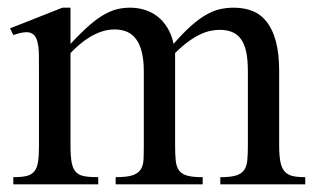

<svg xmlns="http://www.w3.org/2000/svg" viewBox="-20 -480 819 500"><path d="M553.7 0V-18.6Q580.1 -18.6 594.5 -22.9Q608.9 -27.3 615.7 -37.1Q622.6 -46.9 624 -62.7Q625.5 -78.6 625.5 -101.1V-294.4Q625.5 -324.7 621.1 -345.2Q616.7 -365.7 607.4 -378.4Q598.1 -391.1 584.2 -396.7Q570.3 -402.3 551.8 -402.3Q541 -402.3 528.1 -399.7Q515.1 -397 500.7 -390.1Q486.3 -383.3 470.2 -371.6Q454.1 -359.9 436 -341.8V-101.1Q436 -77.1 437.7 -61.3Q439.5 -45.4 446.5 -35.9Q453.6 -26.4 468 -22.5Q482.4 -18.6 507.8 -18.6V0H281.2V-18.6Q309.6 -18.6 324.7 -23.4Q339.8 -28.3 346.4 -38.6Q353 -48.8 353.8 -64.5Q354.5 -80.1 354.5 -101.1V-294.4Q354.5 -324.2 349.1 -345Q343.8 -365.7 334 -378.7Q324.2 -391.6 310.1 -397.5Q295.9 -403.3 278.3 -403.3Q260.7 -403.3 244.4 -397.7Q228 -392.1 213.6 -383.3Q199.2 -374.5 186.5 -363.5Q173.8 -352.5 163.6 -341.8V-101.1Q163.6 -72.8 166.7 -56.4Q169.9 -40 178 -31.7Q186 -23.4 200.2 -21Q214.4 -18.6 235.8 -18.6V0H14.6V-18.6Q36.1 -18.6 49.1 -21.7Q62 -24.9 69.3 -33.7Q76.7 -42.5 79.1 -58.6Q81.5 -74.7 81.5 -101.1V-272.5Q81.5 -309.6 81.3 -336.2Q81.1 -362.8 75.4 -377.7Q69.8 -392.6 55.9 -395.5Q42 -398.4 14.6 -388.7L6.3 -406.2L142.6 -460H163.6V-365.7Q190.9 -395 212.2 -413.6Q233.4 -432.1 251.7 -442.4Q270 -452.6 286.1 -456.3Q302.2 -460 318.8 -460Q338.9 -460 356.9 -454.3Q375 -448.7 389.9 -437.3Q404.8 -425.8 415.8 -408Q426.8 -390.1 432.1 -365.7Q457 -394.5 477.5 -412.6Q498 -430.7 516.6 -441.4Q535.2 -452.1 552.7 -456.1Q570.3 -460 588.9 -460Q616.2 -460 637.9 -451.2Q659.7 -442.4 675 -422.6Q690.4 -402.8 698.7 -371.3Q707 -339.8 707 -294.4V-101.1Q707 -75.7 710 -59.6Q712.9 -43.5 720.7 -34.2Q728.5 -24.9 741.5 -21.7Q754.4 -18.6 774.9 -18.6V0Z"/></svg>

Font: GodaGr
Style: Regular
Weight: 400
Version: 1.0.0